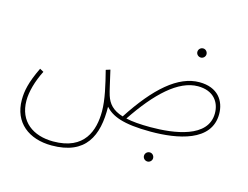

<svg xmlns="http://www.w3.org/2000/svg" viewBox="-101 -678 1385 1074"><g transform="rotate(15 592.0 -141.0)"><path d="M952 -460C966 -460 978 -472 978 -486C978 -501 966 -513 952 -513C937 -513 925 -501 925 -486C925 -472 937 -460 952 -460ZM272 231C470 231 525 108 522 -60C561 -17 624 13 788 13C942 13 1133 -21 1133 -181C1133 -257 1088 -325 981 -325C859 -325 739 -220 615 -29C555 -47 529 -79 515 -122C506 -150 499 -188 481 -264L456 -256C476 -177 496 -94 496 -26C496 84 457 207 275 207C159 207 72 146 72 24C72 -27 90 -92 122 -155L100 -167C56 -76 46 -23 46 27C46 159 141 231 272 231ZM979 -301C1069 -301 1109 -244 1109 -179C1109 -37 917 -11 780 -11C720 -11 674 -15 638 -23C751 -192 866 -301 979 -301ZM814 179C828 179 840 167 840 153C840 138 828 126 814 126C799 126 787 138 787 153C787 167 799 179 814 179Z"/></g></svg>

Font: Noto Sans Arabic SemCond Thin
Style: Regular
Weight: 100
Width: 4
Designer: Monotype Design Team, Nadine Chahine, Nizar Qandah and Khaled Hosny
Foundry: Monotype Imaging Inc.
Version: Version 2.012